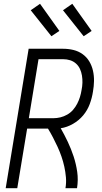

<svg xmlns="http://www.w3.org/2000/svg" viewBox="-20 -992 540 1012"><path d="M10 0 131 -735H312Q341 -735 367.5 -728.5Q394 -722 415.5 -706.5Q437 -691 450.5 -668.5Q464 -646 470 -619.5Q476 -593 475.5 -565Q475 -537 470 -509Q465 -476 453 -443.5Q441 -411 418.5 -384Q396 -357 364.5 -339Q333 -321 300 -316Q320 -281 337.5 -244Q355 -207 368 -167.5Q381 -128 387 -86Q393 -44 386 0H325Q330 -29 327.5 -57.5Q325 -86 319 -113.5Q313 -141 304 -167Q295 -193 283.5 -218Q272 -243 259.5 -267Q247 -291 233 -314H123L71 0ZM132 -369H262Q280 -369 298.5 -373.5Q317 -378 334.5 -388Q352 -398 365 -413Q378 -428 387 -445.5Q396 -463 401.5 -481Q407 -499 410 -518Q414 -537 414.5 -556Q415 -575 412 -593.5Q409 -612 401.5 -628.5Q394 -645 380.5 -657Q367 -669 349.5 -674.5Q332 -680 313 -680H183ZM421 -801 312 -938 361 -972 463 -829ZM251 -801 142 -938 191 -972 293 -829Z"/></svg>

Font: Iosevka Term Curly Lt Obl
Style: Regular
Weight: 300
Italic angle: -9°
Designer: Belleve Invis
Foundry: Belleve Invis
Version: Version 32.3.0